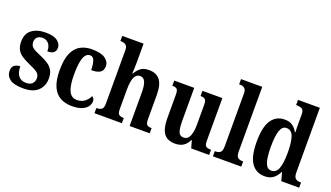

<svg xmlns="http://www.w3.org/2000/svg" viewBox="-69 -1263 3066 1776"><g transform="rotate(20 1464.0 -375.0)"><path d="M202 10Q108 10 67.5 -20.5Q27 -51 27 -101Q27 -141 51 -157Q75 -173 106 -173Q106 -112 132 -79.5Q158 -47 205 -47Q249 -47 268.5 -68Q288 -89 288 -122Q288 -155 264 -174.5Q240 -194 185 -217Q134 -239 100.5 -261.5Q67 -284 51 -314.5Q35 -345 35 -392Q35 -470 86.5 -508.5Q138 -547 222 -547Q303 -547 339 -518Q375 -489 375 -453Q375 -388 294 -388Q294 -439 270.5 -465Q247 -491 210 -491Q178 -491 159.5 -474Q141 -457 141 -427Q141 -392 163.5 -373Q186 -354 246 -330Q292 -311 325 -289Q358 -267 375.5 -236Q393 -205 393 -158Q393 -81 344 -35.5Q295 10 202 10Z M678 10Q613 10 564 -16.5Q515 -43 487.5 -103.5Q460 -164 460 -266Q460 -374 488.5 -435.5Q517 -497 566 -522.5Q615 -548 675 -548Q766 -548 808 -518Q850 -488 850 -444Q850 -422 841 -404Q832 -386 806.5 -375Q781 -364 734 -364Q734 -415 722.5 -452.5Q711 -490 679 -490Q655 -490 637 -470Q619 -450 609 -401.5Q599 -353 599 -267Q599 -164 623.5 -111.5Q648 -59 704 -59Q748 -59 779 -83Q810 -107 825 -141Q849 -127 849 -98Q849 -74 833 -49Q817 -24 779.5 -7Q742 10 678 10Z M899 0V-51H904Q931 -51 949.5 -63Q968 -75 968 -120V-647Q968 -674 957.5 -687.5Q947 -701 933 -705Q919 -709 907 -709H896V-760H1106V-576Q1106 -543 1104.5 -511.5Q1103 -480 1102 -466H1107Q1124 -498 1154 -523Q1184 -548 1239 -548Q1311 -548 1347 -502Q1383 -456 1383 -354V-122Q1383 -75 1397 -63Q1411 -51 1440 -51H1443V0H1245V-333Q1245 -397 1230 -432.5Q1215 -468 1179 -468Q1151 -468 1135 -446.5Q1119 -425 1112.5 -389.5Q1106 -354 1106 -311V-116Q1106 -73 1122 -62Q1138 -51 1167 -51H1169V0Z M1695 10Q1618 10 1583 -38Q1548 -86 1548 -187V-416Q1548 -459 1536 -472Q1524 -485 1492 -485H1489V-536H1686V-210Q1686 -141 1698.5 -105.5Q1711 -70 1749 -70Q1790 -70 1808 -112Q1826 -154 1826 -225V-420Q1826 -464 1810.5 -474.5Q1795 -485 1770 -485H1767V-536H1963V-115Q1963 -71 1979 -61Q1995 -51 2020 -51H2028V0H1851L1831 -73H1826Q1805 -29 1772.5 -9.5Q1740 10 1695 10Z M2065 0V-51H2075Q2102 -51 2119 -65Q2136 -79 2136 -123V-647Q2136 -674 2125.5 -687.5Q2115 -701 2101 -705Q2087 -709 2075 -709H2065V-760H2274V-123Q2274 -79 2291 -65Q2308 -51 2335 -51H2344V0Z M2576 10Q2491 10 2445 -56.5Q2399 -123 2399 -267Q2399 -412 2445 -479.5Q2491 -547 2575 -547Q2624 -547 2653.5 -525Q2683 -503 2701 -469H2706Q2704 -492 2704 -521.5Q2704 -551 2704 -580V-646Q2704 -688 2683 -698.5Q2662 -709 2633 -709H2626V-760H2841V-126Q2841 -81 2858 -66Q2875 -51 2906 -51H2914V0H2738L2716 -81H2712Q2692 -39 2659.5 -14.5Q2627 10 2576 10ZM2616 -60Q2665 -60 2684.5 -113.5Q2704 -167 2704 -268Q2704 -370 2685 -424.5Q2666 -479 2616 -479Q2574 -479 2556 -424.5Q2538 -370 2538 -267Q2538 -163 2556 -111.5Q2574 -60 2616 -60Z"/></g></svg>

Font: Noto Serif Khmer Condensed
Style: Bold
Weight: 700
Width: 3
Designer: Danh Hong and the Monotype Design Team
Foundry: Monotype Imaging Inc.
Version: Version 2.004; ttfautohint (v1.8.4.7-5d5b)